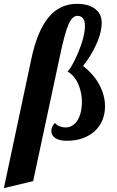

<svg xmlns="http://www.w3.org/2000/svg" viewBox="-105 -720 605 990"><path d="M55.7 -412.1Q85.9 -557.6 144 -628.9Q202.1 -700.2 291.5 -700.2Q351.1 -700.2 385.3 -674.3Q419.4 -648.4 419.4 -603Q419.4 -545.4 381.8 -471.2Q358.9 -425.3 323.2 -379.9Q378.4 -337.4 408.2 -281.2Q436.5 -227.5 436.5 -171.4Q436.5 -135.3 424.1 -103.3Q411.6 -71.3 387.2 -47.4Q361.8 -22.5 324.5 -8.3Q287.1 5.9 239.7 5.9Q201.7 5.9 180.7 -7.6Q159.7 -21 159.7 -44.9Q159.7 -56.6 164.8 -67.6Q169.9 -78.6 178.7 -85.9Q187 -75.2 201.7 -69.1Q216.3 -63 233.9 -63Q253.9 -63 269.5 -73.5Q285.2 -84 296.4 -102.5Q306.6 -120.1 312 -143.8Q317.4 -167.5 317.4 -192.9Q317.4 -242.7 298.8 -285.6Q289.6 -307.1 275.4 -324Q261.2 -340.8 243.7 -351.1Q260.3 -369.1 280.3 -410.2Q302.2 -455.1 316.9 -499.5Q333 -551.3 333 -585.9Q333 -638.2 294.4 -638.2Q280.8 -638.2 269.8 -627.9Q258.8 -617.7 248.5 -594.7Q228 -546.4 204.6 -434.1L65.9 213.9L-85 250Z"/></svg>

Font: Pattaya
Style: Regular
Weight: 400
Designer: Pablo Impallari / Thai characters Designed by Thanarat Vachiruckul and Suppakit Chalermlarp
Foundry: Pablo Impallari
Version: Version 1.007;September 16, 2023;FontCreator 15.0.0.2934 64-